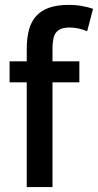

<svg xmlns="http://www.w3.org/2000/svg" viewBox="-20 -762 399 782"><path d="M335 -634.8Q319.3 -641.6 300.8 -645.8Q282.2 -649.9 264.2 -649.9Q243.7 -649.9 230 -645Q216.3 -640.1 208.3 -629.6Q200.2 -619.1 197 -602.3Q193.8 -585.4 193.8 -562V-512.2H303.2V-426.8H193.8V0H88.9V-426.8H19V-512.2H88.9V-562Q88.9 -606.9 98.1 -640.9Q107.4 -674.8 127.9 -697.3Q148.4 -719.7 181.4 -731Q214.4 -742.2 262.2 -742.2Q289.1 -742.2 314.2 -737.5Q339.4 -732.9 358.9 -726.1Z"/></svg>

Font: Clear Sans Medium
Style: Regular
Weight: 500
Foundry: Intel Corporation
Version: Version 1.00